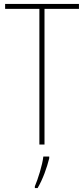

<svg xmlns="http://www.w3.org/2000/svg" viewBox="-20 -734 427 975"><path d="M206 0V-689H381V-714H6V-689H180V0ZM230 70V61H200C196 102 172 178 157 212V221H171C198 175 218 118 230 70Z"/></svg>

Font: Noto Sans Condensed Thin
Style: Regular
Weight: 100
Width: 3
Designer: Monotype Design Team
Foundry: Monotype Imaging Inc.
Version: Version 2.013